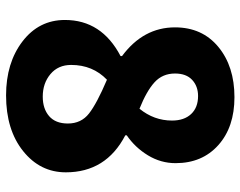

<svg xmlns="http://www.w3.org/2000/svg" viewBox="-102 -696 812 649"><g transform="rotate(90 304.5 -372.0)"><path d="M303 14Q193 14 120.5 -41.5Q48 -97 48 -185Q48 -309 170 -373V-378Q73 -450 73 -557Q73 -649 139 -703.5Q205 -758 309 -758Q410 -758 471 -703.5Q532 -649 532 -559Q532 -509 505.5 -465.5Q479 -422 438 -394V-389Q563 -324 563 -188Q563 -101 491 -43.5Q419 14 303 14ZM348 -437Q388 -486 388 -547Q388 -588 366 -611.5Q344 -635 305 -635Q272 -635 250.5 -615Q229 -595 229 -557Q229 -515 258.5 -488Q288 -461 348 -437ZM307 -110Q348 -110 373 -131.5Q398 -153 398 -195Q398 -240 364 -266.5Q330 -293 250 -327Q200 -279 200 -206Q200 -162 231 -136Q262 -110 307 -110Z"/></g></svg>

Font: Swei Half Moon CJK SC
Style: Black
Weight: 900
Version: Version 2.071